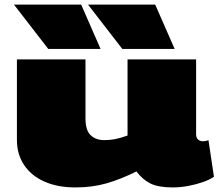

<svg xmlns="http://www.w3.org/2000/svg" viewBox="-20 -810 956 840"><path d="M310 10Q232 10 174.5 -15.5Q117 -41 85.5 -88Q54 -135 54 -198V-550H354V-292Q354 -240 376.5 -218.5Q399 -197 436 -197Q460 -197 482 -201Q504 -205 538 -217V-550H838V-223Q838 -207 846.5 -199.5Q855 -192 867 -192Q881 -192 892 -197L916 -37Q898 -24 868 -13.5Q838 -3 803.5 3.5Q769 10 736 10Q672 10 637.5 -7.5Q603 -25 577 -60Q509 -26 446.5 -8Q384 10 310 10ZM191 -596 41 -790H335L420 -596ZM515 -596 365 -790H659L744 -596Z"/></svg>

Font: Georama ExtraExtended Black
Style: Regular
Weight: 900
Width: 8
Designer: Jean-Baptiste Levee
Foundry: Production Type
Version: Version 1.000